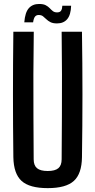

<svg xmlns="http://www.w3.org/2000/svg" viewBox="-20 -964 492 992"><path d="M226.5 8Q132.5 8 91.5 -29.2Q50.5 -66.5 49 -152Q47 -314.5 47 -476.2Q47 -638 49 -800H154.5Q153 -692 152.5 -581.2Q152 -470.5 152.8 -360Q153.5 -249.5 154 -141Q154 -109.5 171.2 -95Q188.5 -80.5 226.5 -80.5Q264.5 -80.5 281.5 -95Q298.5 -109.5 298.5 -141Q299 -249.5 299.8 -360Q300.5 -470.5 300.2 -581.2Q300 -692 298.5 -800H403.5Q406 -638 406 -476.2Q406 -314.5 403.5 -152Q402.5 -66.5 361.5 -29.2Q320.5 8 226.5 8ZM302 -934.5H347.5Q346 -887 327.2 -865Q308.5 -843 274.5 -843Q253.5 -843 240.8 -849.5Q228 -856 219.2 -864.8Q210.5 -873.5 202 -880Q193.5 -886.5 180 -886.5Q167.5 -886.5 160.8 -878Q154 -869.5 151 -848.5H105.5Q109.5 -900 129 -921.8Q148.5 -943.5 182 -943.5Q204 -943.5 216.2 -937Q228.5 -930.5 236.8 -921.8Q245 -913 253.2 -906.5Q261.5 -900 275 -900Q290 -900 295.8 -909.2Q301.5 -918.5 302 -934.5Z"/></svg>

Font: Big Shoulders Medium
Style: Regular
Weight: 500
Designer: Patric King
Foundry: XO Type Co
Version: Version 2.002